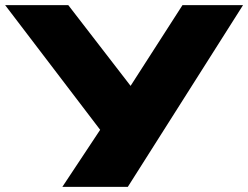

<svg xmlns="http://www.w3.org/2000/svg" viewBox="-44 -725 963 745"><path d="M198 0 361 -246 367 -192 -24 -705H221L478 -372H450L664 -705H899L452 0Z"/></svg>

Font: Nunito Sans 7pt Expanded Black
Style: Regular
Weight: 900
Width: 7
Designer: Vernon Adams
Foundry: Vernon Adams
Version: Version 3.101;gftools[0.9.27]